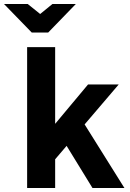

<svg xmlns="http://www.w3.org/2000/svg" viewBox="-82 -937 650 957"><path d="M53.2 0V-702.1H192.9V-319.8L356.9 -516.1H509.8L339.8 -316.9L538.1 0H378.9L250 -210L192.9 -143.1V0ZM295.9 -917 158.2 -774.9H76.2L-62 -917H56.2L118.2 -867.2L179.2 -917Z"/></svg>

Font: LT Superior
Style: Bold
Weight: 400
Designer: Daniel Lyons
Foundry: LyonsType
Version: Version 1.000